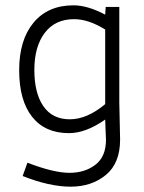

<svg xmlns="http://www.w3.org/2000/svg" viewBox="-20 -501 540 721"><path d="M428 -115 431 23Q431 112 377.5 156Q324 200 245 200Q166 200 65 160L83 110Q182 148 240.5 148Q299 148 338.5 117.5Q378 87 378 24Q378 16 376.5 -11.5Q375 -39 375 -52Q302 -1 239 -1Q149 -1 100.5 -62.5Q52 -124 52 -237.5Q52 -351 106 -416Q160 -481 256 -481Q309 -481 375 -446L377 -475H428ZM375 -110V-390Q313 -429 258 -429Q187 -429 148 -377.5Q109 -326 109 -238.5Q109 -151 143 -102Q177 -53 242 -53Q307 -53 375 -110Z"/></svg>

Font: Lekton
Style: Regular
Weight: 400
Designer: Paolo Mazzetti, Luciano Perondi, Raffaele Flato, Elena Papassissa, Emilio Macchia, Michela Povoleri, Tobias Seemiller, R
Version: Version 34.000